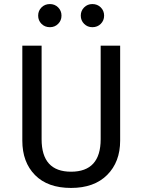

<svg xmlns="http://www.w3.org/2000/svg" viewBox="-20 -914 702 946"><path d="M226 -894Q250 -894 266.5 -877.5Q283 -861 283 -837Q283 -813 266.5 -796.5Q250 -780 226 -780Q201 -780 184.5 -796.5Q168 -813 168 -837Q168 -861 184.5 -877.5Q201 -894 226 -894ZM435 -894Q460 -894 476.5 -877.5Q493 -861 493 -837Q493 -813 476.5 -796.5Q460 -780 435 -780Q411 -780 394.5 -796.5Q378 -813 378 -837Q378 -861 394.5 -877.5Q411 -894 435 -894ZM572 -689V-221Q572 -116 508 -52Q444 12 330 12Q215 12 152.5 -51.5Q90 -115 90 -221V-689H185V-228Q185 -68 330 -68Q476 -68 476 -228V-689Z"/></svg>

Font: Fira Sans
Style: Regular
Weight: 400
Designer: Carrois Corporate & Edenspiekermann AG
Foundry: Carrois Corporate GbR & Edenspiekermann AG
Version: Version 4.106;PS 004.106;hotconv 1.0.70;makeotf.lib2.5.58329